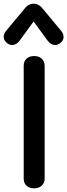

<svg xmlns="http://www.w3.org/2000/svg" viewBox="-35 -1015 366 1045"><path d="M94 -43V-657Q94 -682 109.5 -696Q125 -710 151 -710Q176 -710 192 -695.5Q208 -681 208 -657V-43Q208 -19 192 -4.5Q176 10 151 10Q125 10 109.5 -4Q94 -18 94 -43ZM-15 -814Q-15 -831 -2 -847L103 -973Q122 -995 148 -995Q174 -995 193 -973L298 -847Q311 -831 311 -814Q311 -795 293 -780Q279 -770 265 -770Q243 -770 224 -794L148 -898L72 -794Q54 -770 31 -770Q17 -770 4 -780Q-15 -795 -15 -814Z"/></svg>

Font: Kodchasan SemiBold
Style: Regular
Weight: 600
Version: Version 1.000; ttfautohint (v1.6)